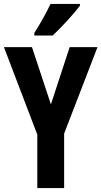

<svg xmlns="http://www.w3.org/2000/svg" viewBox="-20 -953 514 973"><path d="M385 -924V-933H236C215 -889 188 -839 154 -786V-773H247C293 -816 358 -887 385 -924ZM238 -424 142 -714H0L169 -271V0H305V-276L474 -714H333Z"/></svg>

Font: Noto Sans Lao Looped ExtraCondensed
Style: Bold
Weight: 700
Width: 2
Designer: Mark Frömberg, Ben Mitchell
Foundry: The Fontpad Ltd
Version: Version 1.002